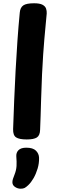

<svg xmlns="http://www.w3.org/2000/svg" viewBox="-20 -842 346 1173"><path d="M100.8 -765.2Q103.6 -796.1 122.4 -809.1Q141.2 -822 188.2 -822Q222.6 -822 239.4 -813.1Q256.3 -804.1 261.4 -789.7Q266.4 -775.2 265.4 -759.2Q263.4 -731.2 257.3 -672.2Q251.2 -613.1 243.7 -508.1Q236.2 -403 231.2 -236Q230.2 -183 228.2 -134.8Q226.2 -86.7 225 -49.1Q224.2 -14.7 205.4 -2.3Q186.6 10 143.2 10Q97.8 10 78.4 -2.7Q59.1 -15.4 60.1 -53Q63.1 -139.2 66.7 -229.6Q70.3 -319.9 75.3 -410.8Q80.3 -501.7 86.4 -591.2Q92.6 -680.7 100.8 -765.2ZM79.7 115.1Q77.7 91.1 92.7 75.7Q107.7 60.3 140.6 60.3Q181.2 60.3 199.5 78.4Q217.8 96.4 218.6 121.6Q219.6 155.3 209.8 187.8Q200.1 220.3 185.1 246.4Q170 272.6 153.7 288Q139.2 302 130.1 306.4Q120.9 310.9 106.1 310.9Q87.8 310.9 71.7 300.1Q55.7 289.3 55.7 271.2Q55.7 261.7 59.2 250.8Q62.8 239.9 68.6 225.2Q79.6 197.8 81 171.9Q82.4 146.1 79.7 115.1Z"/></svg>

Font: Playpen Sans
Style: Regular
Weight: 400
Designer: Laura Meseguer, Veronika Burian, José Scaglione, Kostas Bartsokas, Vera Evstafieva, Tom Grace, Yorlmar Campos
Foundry: TypeTogether
Version: Version 2.000